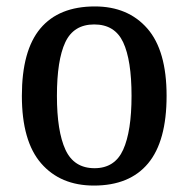

<svg xmlns="http://www.w3.org/2000/svg" viewBox="-20 -567 586 597"><path d="M272 10Q168 10 108 -59Q48 -128 48 -269Q48 -410 105.5 -478.5Q163 -547 275 -547Q378 -547 438 -478.5Q498 -410 498 -269Q498 -128 440.5 -59Q383 10 272 10ZM274 -44Q337 -44 363 -101.5Q389 -159 389 -269Q389 -380 363 -435.5Q337 -491 273 -491Q209 -491 183 -435.5Q157 -380 157 -269Q157 -159 183.5 -101.5Q210 -44 274 -44Z"/></svg>

Font: Noto Serif Georgian SemiCondensed Medium
Style: Regular
Weight: 500
Width: 4
Designer: Monotype Design Team, Akaki Razmadze
Foundry: Google LLC
Version: Version 2.003; ttfautohint (v1.8.4.7-5d5b)